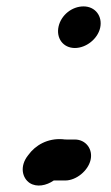

<svg xmlns="http://www.w3.org/2000/svg" viewBox="-20 -527 347 600"><path d="M263 -27C271 -61 248 -91 214 -91H191C185 -91 180 -91 175 -92C129 -95 91 -74 68 -42C40 -7 50 30 73 45C95 59 125 53 148 37H184C218 37 255 7 263 -27ZM163 -444C155 -408 177 -377 214 -377C249 -377 285 -405 293 -440C301 -476 278 -507 241 -507C205 -507 171 -480 163 -444Z"/></svg>

Font: Electronic
Style: SuThkIt
Weight: 900
Version: Version 1.011